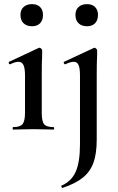

<svg xmlns="http://www.w3.org/2000/svg" viewBox="-20 -627 570 929"><path d="M44 -12Q77 -12 89 -26.5Q101 -41 101 -81V-262Q101 -297 93.5 -312.5Q86 -328 69 -328Q54 -328 29 -316H28Q24 -316 22.5 -321Q21 -326 24 -328L167 -395L171 -396Q175 -396 179.5 -391.5Q184 -387 184 -384V-363Q182 -321 182 -264V-81Q182 -40 193.5 -26Q205 -12 239 -12Q242 -12 242 -6Q242 0 239 0Q213 0 198 -1L141 -2L84 -1Q69 0 44 0Q41 0 41 -6Q41 -12 44 -12ZM79 -555Q79 -579 94 -593Q109 -607 135 -607Q160 -607 174 -593Q188 -579 188 -555Q188 -529 174 -514.5Q160 -500 135 -500Q109 -500 94 -514.5Q79 -529 79 -555ZM450 -363Q448 -321 448 -264V48Q448 116 432.5 159.5Q417 203 381.5 232Q346 261 283 282Q280 283 277.5 277.5Q275 272 278 271Q326 250 346.5 203.5Q367 157 367 71V-262Q367 -297 360 -312.5Q353 -328 337 -328Q321 -328 296 -316H295Q291 -316 289 -321Q287 -326 290 -328L434 -395L437 -396Q441 -396 445.5 -391.5Q450 -387 450 -384ZM345 -555Q345 -579 360 -593Q375 -607 401 -607Q426 -607 440 -593Q454 -579 454 -555Q454 -529 440 -514.5Q426 -500 401 -500Q375 -500 360 -514.5Q345 -529 345 -555Z"/></svg>

Font: Cormorant Garamond SemiBold
Style: Regular
Weight: 600
Designer: Christian Thalmann (Catharsis Fonts)
Version: Version 3.000